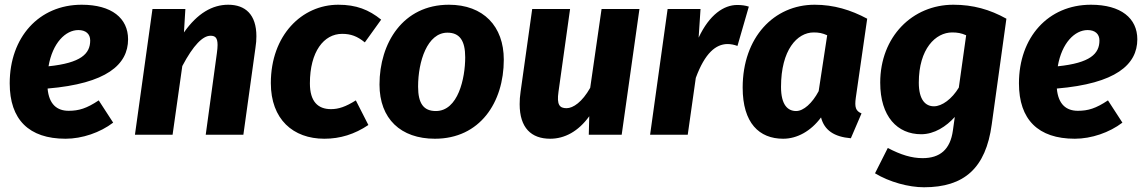

<svg xmlns="http://www.w3.org/2000/svg" viewBox="-20 -569 4833 811"><path d="M521 -403C521 -492 452 -549 325 -549C144 -549 21 -411 21 -217C21 -64 102 17 257 17C327 17 403 -9 458 -51L397 -145C346 -111 313 -101 270 -101C221 -101 187 -128 181 -195C430 -216 521 -296 521 -403ZM311 -442C342 -442 361 -426 361 -398C361 -342 322 -303 185 -289C202 -388 257 -442 311 -442Z M1008 0 1059 -367C1062 -385 1063 -401 1063 -416C1063 -508 1016 -549 944 -549C877 -549 814 -513 757 -432L763 -531H624L550 0H709L750 -290C797 -379 837 -418 869 -418C888 -418 899 -411 899 -379C899 -370 898 -358 896 -344L849 0Z M1378 -108C1323 -108 1289 -140 1289 -217C1289 -351 1348 -426 1425 -426C1462 -426 1489 -416 1521 -390L1590 -486C1538 -528 1485 -549 1409 -549C1255 -549 1124 -420 1124 -218C1124 -65 1218 17 1350 17C1417 17 1478 -2 1536 -41L1483 -145C1440 -118 1410 -108 1378 -108Z M1876 -549C1682 -549 1583 -387 1583 -212C1583 -67 1673 17 1817 17C2007 17 2108 -136 2108 -317C2108 -458 2022 -549 1876 -549ZM1870 -431C1921 -431 1945 -398 1945 -327C1945 -238 1915 -100 1821 -100C1770 -100 1746 -131 1746 -203C1746 -310 1785 -431 1870 -431Z M2228 -531 2179 -182C2176 -163 2175 -145 2175 -129C2175 -29 2224 17 2304 17C2365 17 2423 -14 2469 -78L2467 0H2606L2681 -531H2521L2473 -198C2439 -138 2401 -112 2373 -112C2344 -112 2331 -126 2339 -181L2388 -531Z M3143 -541C3128 -546 3112 -548 3094 -548C3038 -548 2977 -508 2931 -410L2939 -531H2800L2726 0H2885L2919 -240C2958 -346 3004 -382 3052 -383C3068 -383 3081 -380 3095 -375Z M3643 -490C3574 -527 3502 -549 3421 -549C3249 -549 3117 -411 3117 -199C3117 -49 3187 17 3288 17C3347 17 3405 -15 3448 -73C3462 -19 3503 9 3574 15L3619 -90C3595 -100 3589 -115 3595 -157ZM3343 -100C3308 -100 3279 -125 3279 -202C3279 -358 3347 -432 3417 -432C3439 -432 3454 -429 3474 -420L3438 -184C3411 -133 3374 -100 3343 -100Z M4005 -18C3994 63 3950 99 3877 99C3831 99 3785 85 3730 56L3676 163C3737 200 3818 222 3883 222C4053 222 4144 141 4169 -43L4231 -490C4161 -529 4090 -549 4007 -549C3834 -549 3698 -414 3698 -220C3698 -76 3771 -2 3871 -2C3927 -2 3977 -35 4013 -75ZM3925 -120C3890 -120 3861 -146 3861 -220C3861 -363 3932 -432 4002 -432C4024 -432 4041 -429 4061 -420L4030 -199C4001 -151 3959 -120 3925 -120Z M4784 -403C4784 -492 4715 -549 4588 -549C4407 -549 4284 -411 4284 -217C4284 -64 4365 17 4520 17C4590 17 4666 -9 4721 -51L4660 -145C4609 -111 4576 -101 4533 -101C4484 -101 4450 -128 4444 -195C4693 -216 4784 -296 4784 -403ZM4574 -442C4605 -442 4624 -426 4624 -398C4624 -342 4585 -303 4448 -289C4465 -388 4520 -442 4574 -442Z"/></svg>

Font: Fira Sans OT
Style: Bold Italic
Weight: 700
Italic angle: -8°
Designer: Carrois Corporate & Edenspiekermann
Foundry: Carrois Corporate GbR & Edenspiekermann AG
Version: Version 2.001